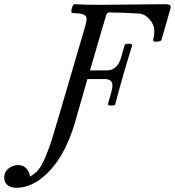

<svg xmlns="http://www.w3.org/2000/svg" viewBox="-219 -686 830 911"><path d="M-142.1 205.1Q-165 205.1 -182.1 192.9Q-199.2 180.7 -199.2 157.2Q-199.2 130.4 -179 113.8Q-158.7 97.2 -131.8 97.2Q-109.9 97.2 -94 113.5Q-78.1 129.9 -77.1 151.9Q-54.2 140.1 -36.6 119.1Q-19 98.1 -1 53Q17.1 7.8 26.9 -22.9Q36.6 -53.7 59.1 -130.9Q60.5 -135.3 61 -137.2L188 -570.8Q191.9 -587.4 191.7 -599.4Q191.4 -611.3 175.3 -617.7Q159.2 -624 123 -624Q119.1 -625.5 119.6 -634.8Q120.1 -644 124.5 -655Q128.9 -666 132.8 -666Q192.9 -663.1 256.8 -663.1Q308.6 -663.1 410.4 -664.6Q512.2 -666 563 -666Q582 -666 587.6 -661.1Q593.3 -656.2 588.9 -642.1L546.9 -496.1Q544.4 -489.3 525.4 -488.3Q506.3 -487.3 507.8 -496.1Q507.8 -496.6 507.8 -497.1Q513.2 -517.6 513.2 -538.1Q513.2 -568.8 490 -595.2Q466.8 -621.6 434.1 -622.1Q350.6 -627 299.8 -627Q289.6 -627 284.2 -612.8L208 -352.1H288.1Q338.9 -352.1 356 -415L372.1 -471.2Q373.5 -478.5 390.9 -478.5Q408.2 -478.5 408.2 -471.2Q399.4 -444.3 384 -391.8Q368.7 -339.4 366.2 -331.1Q338.9 -236.8 328.1 -191.9Q326.7 -184.6 308.1 -185.1Q292 -186 293 -191.9L308.1 -244.1Q318.8 -279.3 311.5 -295.2Q304.2 -311 277.8 -311H195.8L136.2 -103Q111.3 -17.1 70.6 51.8Q29.8 120.6 -26.1 162.8Q-82 205.1 -142.1 205.1Z"/></svg>

Font: Junicode SmCond Medium
Style: Italic
Weight: 500
Width: 4
Italic angle: -11°
Designer: Peter S. Baker
Version: Version 2.206